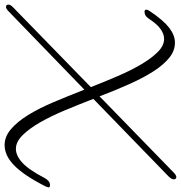

<svg xmlns="http://www.w3.org/2000/svg" viewBox="4 -767 785 833"><g transform="rotate(90 396.5 -350.5)"><path d="M62 -605Q54 -593 46.5 -589Q39 -585 31 -585Q22 -585 22 -593Q22 -599 29 -609Q68 -667 100.5 -692Q133 -717 165 -717Q200 -717 230.5 -692.5Q261 -668 289 -624.5Q317 -581 344 -521Q371 -461 398 -390L727 -710Q740 -723 748 -723Q758 -723 758 -712Q758 -702 745 -689L409 -363Q433 -301 458 -241Q483 -181 510 -133.5Q537 -86 566 -56.5Q595 -27 626 -27Q655 -27 685.5 -54.5Q716 -82 752 -151Q758 -162 765.5 -168.5Q773 -175 784 -175Q793 -175 793 -168Q793 -166 789 -156Q764 -107 741 -73Q718 -39 696 -18Q674 3 652.5 12.5Q631 22 609 22Q573 22 541 -5Q509 -32 480 -78.5Q451 -125 424 -188.5Q397 -252 369 -324L31 3Q18 16 10 16Q0 16 0 5Q0 -4 13 -16L358 -352Q335 -411 310.5 -468Q286 -525 259.5 -570Q233 -615 205.5 -642.5Q178 -670 149 -670Q128 -670 106.5 -655Q85 -640 62 -605Z"/></g></svg>

Font: Discipuli Britannica
Style: Regular
Weight: 400
Designer: Peter Wiegel
Foundry: Peter Wiegel
Version: Version 0.001 2009